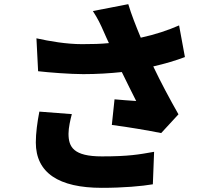

<svg xmlns="http://www.w3.org/2000/svg" viewBox="-20 -847 1040 922"><path d="M169 -311C159 -260 152 -207 152 -163C152 -17 262 55 469 55C572 55 662 47 714 38L720 -118C647 -105 598 -96 469 -96C333 -96 309 -141 309 -205C309 -234 318 -273 325 -299ZM840 -725C788 -702 725 -681 656 -666C632 -724 611 -777 596 -827L426 -794C451 -755 461 -734 479 -693C485 -678 494 -660 503 -640C463 -636 425 -635 374 -635C299 -635 218 -649 155 -663L163 -505C214 -499 317 -491 380 -491C445 -491 509 -495 565 -501C589 -450 615 -401 634 -362C606 -363 559 -368 530 -370L517 -247C596 -237 694 -220 754 -208L837 -298C796 -370 752 -452 716 -528C773 -541 826 -557 868 -573Z"/></svg>

Font: Noto Sans T Chinese Black
Style: Bold
Weight: 900
Designer: Ryoko NISHIZUKA (kana & ideographs); Paul D. Hunt (Latin, Greek & Cyrillic); Wenlong ZHANG (bopomofo); Sandoll Communica
Foundry: Adobe Systems Incorporated
Version: Version 1.000;PS 1;hotconv 1.0.78;makeotf.lib2.5.61930